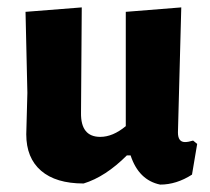

<svg xmlns="http://www.w3.org/2000/svg" viewBox="-20 -490 568 519"><path d="M206 6Q131 6 91 -28.5Q51 -63 51 -127L54 -239L49 -458L201 -470L199 -185Q198 -120 251 -120Q285 -120 320 -149V-458L470 -470L461 -132Q461 -106 480 -106Q489 -106 502 -110L513 -101L499 -18Q457 9 413 9Q355 -3 333 -70H323Q265 -12 206 6Z"/></svg>

Font: Alegreya Sans SC ExtraBold
Style: Regular
Weight: 800
Designer: Juan Pablo del Peral
Foundry: Huerta Tipografica
Version: Version 2.007